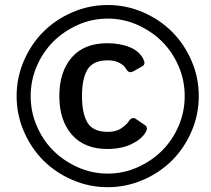

<svg xmlns="http://www.w3.org/2000/svg" viewBox="-20 -737 848 773"><path d="M46.9 -350.1Q46.9 -424.8 76.2 -492.4Q105.5 -560.1 154.5 -609.1Q203.6 -658.2 271.2 -687.5Q338.9 -716.8 413.6 -716.8Q488.3 -716.8 555.9 -687.5Q623.5 -658.2 672.6 -609.1Q721.7 -560.1 751 -492.4Q780.3 -424.8 780.3 -350.1Q780.3 -275.4 751 -207.8Q721.7 -140.1 672.6 -91.1Q623.5 -42 555.9 -12.7Q488.3 16.6 413.6 16.6Q338.9 16.6 271.2 -12.7Q203.6 -42 154.5 -91.1Q105.5 -140.1 76.2 -207.8Q46.9 -275.4 46.9 -350.1ZM103.5 -350.1Q103.5 -286.6 128.2 -229.5Q152.8 -172.4 194.3 -130.9Q235.8 -89.4 293 -63.7Q350.1 -38.1 413.6 -38.1Q477.1 -38.1 534.2 -63.7Q591.3 -89.4 632.8 -130.9Q674.3 -172.4 699 -229.5Q723.6 -286.6 723.6 -350.1Q723.6 -413.6 699 -470.7Q674.3 -527.8 632.8 -569.3Q591.3 -610.8 534.2 -636.5Q477.1 -662.1 413.6 -662.1Q350.1 -662.1 293 -636.5Q235.8 -610.8 194.3 -569.3Q152.8 -527.8 128.2 -470.7Q103.5 -413.6 103.5 -350.1ZM218.8 -350.1Q218.8 -447.8 268.6 -505.4Q318.4 -563 411.6 -563Q463.9 -563 502.7 -546.9Q541.5 -530.8 557.1 -499Q567.4 -478.5 553.7 -470.7L516.6 -449.7Q498.5 -439.5 487.3 -460.4Q480 -473.6 460.7 -483.9Q441.4 -494.1 414.6 -494.1Q355 -494.1 332.5 -457.5Q310.1 -420.9 310.1 -350.1Q310.1 -279.3 332.5 -242.7Q355 -206.1 414.6 -206.1Q446.8 -206.1 467.8 -220.2Q488.8 -234.4 497.6 -247.6Q511.2 -269 526.9 -258.3L564 -232.9Q577.6 -223.6 566.4 -204.6Q549.8 -176.3 509.3 -156.7Q468.8 -137.2 411.6 -137.2Q319.8 -137.2 269.3 -194.8Q218.8 -252.4 218.8 -350.1Z"/></svg>

Font: Istok
Style: Bold Italic
Weight: 700
Italic angle: -13°
Designer: Andrey V. Panov
Foundry: Andrey V. Panov
Version: Version 1.0.3